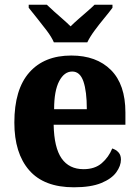

<svg xmlns="http://www.w3.org/2000/svg" viewBox="-20 -786 589 816"><path d="M294 10Q167 10 104 -62.5Q41 -135 41 -265Q41 -406 104.5 -478Q168 -550 283 -550Q390 -550 451.5 -488.5Q513 -427 513 -308V-256H208Q210 -158 242 -112.5Q274 -67 335 -67Q383 -67 412.5 -92.5Q442 -118 457 -155Q473 -150 483.5 -138.5Q494 -127 494 -108Q494 -81 474 -53.5Q454 -26 410 -8Q366 10 294 10ZM349 -322Q349 -398 334.5 -440Q320 -482 287 -482Q253 -482 231.5 -441Q210 -400 210 -322ZM209 -606Q199 -629 179 -655.5Q159 -682 138 -708Q117 -734 102 -753V-766H179Q190 -755 208.5 -738.5Q227 -722 246.5 -705Q266 -688 280 -674Q294 -688 313.5 -705Q333 -722 352 -738.5Q371 -755 382 -766H458V-753Q444 -734 422.5 -708Q401 -682 381.5 -655.5Q362 -629 351 -606Z"/></svg>

Font: Noto Serif Khmer SemiCondensed ExtraBold
Style: Regular
Weight: 800
Width: 4
Designer: Danh Hong and the Monotype Design Team
Foundry: Monotype Imaging Inc.
Version: Version 2.004